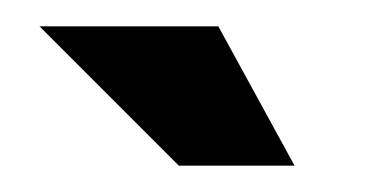

<svg xmlns="http://www.w3.org/2000/svg" viewBox="-20 -676 281 146"><path d="M116 -550 10 -656H146L204 -550Z"/></svg>

Font: Alumni Sans Inline One
Style: Regular
Weight: 400
Designer: Robert E. Leuschke
Foundry: Robert E. Leuschke
Version: Version 1.100; ttfautohint (v1.8.3)